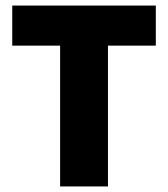

<svg xmlns="http://www.w3.org/2000/svg" viewBox="-20 -670 604 690"><path d="M196 0V-506H24V-650H540V-506H368V0Z"/></svg>

Font: TypoPRO Source Sans Pro
Style: Regular
Weight: 900
Designer: Paul D. Hunt
Foundry: Adobe Systems Incorporated
Version: Version 2.020;PS 2.000;hotconv 1.0.86;makeotf.lib2.5.63406